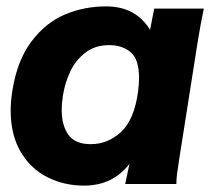

<svg xmlns="http://www.w3.org/2000/svg" viewBox="-20 -577 659 602"><path d="M13.5 -230.5Q13.5 -262 19.5 -297Q35 -390 79.5 -448.2Q124 -506.5 184.2 -531.8Q244.5 -557 312.5 -557Q405.5 -557 450.5 -483.5L463.5 -550H619Q614.5 -528.5 609.2 -500.2Q604 -472 600 -447L541.5 -75.5L540 -65Q537 -47 535 -30.8Q533 -14.5 533 0H372.5Q374.5 -11 386 -63.5Q333.5 5 243.5 5Q181 5 128.5 -21.5Q76 -48 44.8 -101Q13.5 -154 13.5 -230.5ZM413 -290.5Q416 -314 416 -332Q416 -391 389.8 -413.2Q363.5 -435.5 322 -435.5Q279 -435.5 248.8 -412.8Q218.5 -390 201.2 -354.5Q184 -319 177.5 -278.5Q173.5 -253.5 173.5 -231.5Q173.5 -184 194.5 -154.5Q215.5 -125 264.5 -125Q318 -125 359.5 -163.2Q401 -201.5 413 -290.5Z"/></svg>

Font: JuliaMono Black
Style: Italic
Weight: 900
Italic angle: -9°
Monospace: yes
Designer: cormullion
Foundry: corm
Version: Version 0.057; ttfautohint (v1.8.4)